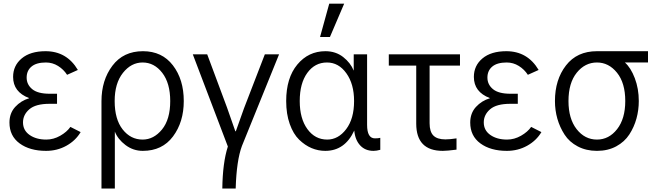

<svg xmlns="http://www.w3.org/2000/svg" viewBox="-20 -831 3669 1080"><path d="M33.2 -141.6Q33.2 -194.3 65.4 -229.5Q97.7 -264.6 143.6 -278.3V-279.3Q53.7 -313.5 53.7 -398.4Q53.7 -461.9 102.1 -502.4Q150.4 -543 236.3 -543Q355.5 -543 418 -437.5L357.4 -410.2Q337.9 -440.4 306.6 -460Q275.4 -479.5 238.3 -479.5Q184.6 -479.5 157.2 -456.5Q129.9 -433.6 129.9 -394.5Q129.9 -355.5 161.1 -329.6Q192.4 -303.7 258.8 -303.7H300.8V-247.1H258.8Q180.7 -247.1 145 -216.3Q109.4 -185.5 109.4 -142.6Q109.4 -97.7 146.5 -71.8Q183.6 -45.9 240.2 -45.9Q281.2 -45.9 318.8 -67.4Q356.4 -88.9 376 -117.2L433.6 -87.9Q405.3 -40 353.5 -11.2Q301.8 17.6 239.3 17.6Q147.5 17.6 90.3 -24.4Q33.2 -66.4 33.2 -141.6Z M782.2 -45.9Q844.7 -45.9 891.1 -102.5Q937.5 -159.2 937.5 -262.7Q937.5 -363.3 892.6 -421.4Q847.7 -479.5 782.2 -479.5Q717.8 -479.5 671.4 -420.9Q625 -362.3 625 -262.7Q625 -160.2 669.9 -103Q714.8 -45.9 782.2 -45.9ZM550.8 229.5V-261.7Q550.8 -379.9 612.3 -461.4Q673.8 -543 784.2 -543Q891.6 -543 952.6 -463.4Q1013.7 -383.8 1013.7 -262.7Q1013.7 -144.5 953.1 -63.5Q892.6 17.6 783.2 17.6Q729.5 17.6 686 -15.1Q642.6 -47.9 626 -90.8V229.5Z M1064.5 -525.4H1145.5L1256.8 -226.6Q1293 -123 1303.7 -92.8H1306.6Q1309.6 -101.6 1352.5 -221.7L1469.7 -525.4H1549.8L1340.8 -9.8Q1310.5 71.3 1305.7 229.5H1230.5Q1232.4 84 1261.7 -6.8Z M1589.8 -262.7Q1589.8 -392.6 1652.3 -467.8Q1714.8 -543 1810.5 -543Q1868.2 -543 1910.2 -510.3Q1952.1 -477.5 1969.7 -433.6V-525.4H2044.9V-128.9Q2044.9 -52.7 2088.9 -52.7Q2107.4 -52.7 2119.1 -55.7V11.7Q2097.7 17.6 2081.1 17.6Q2034.2 17.6 2005.9 -13.2Q1977.5 -43.9 1972.7 -96.7Q1919.9 17.6 1809.6 17.6Q1769.5 17.6 1732.4 2Q1695.3 -13.7 1662.6 -45.4Q1629.9 -77.1 1609.9 -133.3Q1589.8 -189.5 1589.8 -262.7ZM1666 -262.7Q1666 -164.1 1709 -105Q1752 -45.9 1820.3 -45.9Q1882.8 -45.9 1927.2 -104.5Q1971.7 -163.1 1971.7 -262.7Q1971.7 -358.4 1928.2 -418.9Q1884.8 -479.5 1819.3 -479.5Q1751 -479.5 1708.5 -420.9Q1666 -362.3 1666 -262.7ZM1780.3 -623 1832 -810.5H1916L1835.9 -623Z M2167 -461.9V-525.4H2567.4V-461.9H2396.5V-137.7Q2396.5 -89.8 2418 -68.4Q2439.5 -46.9 2485.4 -46.9Q2510.7 -46.9 2547.9 -52.7V10.7Q2495.1 17.6 2470.7 17.6Q2321.3 17.6 2321.3 -135.7V-461.9Z M2625 -141.6Q2625 -194.3 2657.2 -229.5Q2689.5 -264.6 2735.4 -278.3V-279.3Q2645.5 -313.5 2645.5 -398.4Q2645.5 -461.9 2693.8 -502.4Q2742.2 -543 2828.1 -543Q2947.3 -543 3009.8 -437.5L2949.2 -410.2Q2929.7 -440.4 2898.4 -460Q2867.2 -479.5 2830.1 -479.5Q2776.4 -479.5 2749 -456.5Q2721.7 -433.6 2721.7 -394.5Q2721.7 -355.5 2752.9 -329.6Q2784.2 -303.7 2850.6 -303.7H2892.6V-247.1H2850.6Q2772.5 -247.1 2736.8 -216.3Q2701.2 -185.5 2701.2 -142.6Q2701.2 -97.7 2738.3 -71.8Q2775.4 -45.9 2832 -45.9Q2873 -45.9 2910.6 -67.4Q2948.2 -88.9 2967.8 -117.2L3025.4 -87.9Q2997.1 -40 2945.3 -11.2Q2893.6 17.6 2831.1 17.6Q2739.3 17.6 2682.1 -24.4Q2625 -66.4 2625 -141.6Z M3101.6 -262.7Q3101.6 -382.8 3163.6 -462.9Q3225.6 -543 3337.9 -543H3625V-479.5H3495.1Q3528.3 -450.2 3550.8 -391.1Q3573.2 -332 3573.2 -262.7Q3573.2 -211.9 3560.1 -164.1Q3546.9 -116.2 3520 -74.7Q3493.2 -33.2 3446.3 -7.8Q3399.4 17.6 3337.9 17.6Q3277.3 17.6 3230 -7.3Q3182.6 -32.2 3155.8 -73.7Q3128.9 -115.2 3115.2 -163.1Q3101.6 -210.9 3101.6 -262.7ZM3177.7 -262.7Q3177.7 -163.1 3223.6 -104.5Q3269.5 -45.9 3337.9 -45.9Q3405.3 -45.9 3451.2 -104.5Q3497.1 -163.1 3497.1 -262.7Q3497.1 -364.3 3450.7 -421.9Q3404.3 -479.5 3337.9 -479.5Q3270.5 -479.5 3224.1 -421.9Q3177.7 -364.3 3177.7 -262.7Z"/></svg>

Font: Gothic A1
Style: Regular
Weight: 400
Designer: HanYang I&C Co.,Ltd.
Foundry: HanYang I&C Co.,Ltd.
Version: Version 2.50